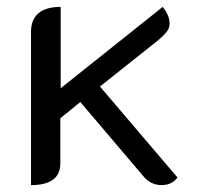

<svg xmlns="http://www.w3.org/2000/svg" viewBox="-20 -528 580 557"><path d="M70 -436Q70 -471 91.5 -489.5Q113 -508 156 -508V-272L452 -508Q472 -483 472 -460Q472 -447 464.5 -437Q457 -427 441 -413L270 -277L495 -13Q478 9 449 9Q416 9 394 -19L213 -232L155 -185V-54Q155 9 70 9Z"/></svg>

Font: K2D
Style: Regular
Weight: 400
Version: Version 1.000; ttfautohint (v1.6)